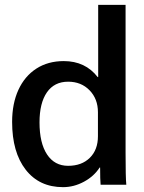

<svg xmlns="http://www.w3.org/2000/svg" viewBox="-20 -762 593 792"><path d="M30 -259Q30 -335 56 -391.5Q82 -448 130 -479Q178 -510 243 -510Q332 -510 383 -444H385V-742H498V-131Q498 -30 501 0H395Q393 -20 393 -71H391Q368 -35 326.5 -12.5Q285 10 240 10Q142 10 86 -62Q30 -134 30 -259ZM384 -200V-299Q384 -354 349.5 -389.5Q315 -425 261 -425Q204 -425 173.5 -381Q143 -337 143 -257Q143 -172 174 -125Q205 -78 261 -78Q317 -78 350.5 -111Q384 -144 384 -200Z"/></svg>

Font: Sarabun SemiBold
Style: Regular
Weight: 600
Designer: Suppakit Chalermlarp | Katatrad Co.,Ltd.
Foundry: Cadson Demak Co.,Ltd.
Version: Version 1.000; ttfautohint (v1.6)